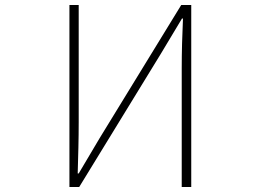

<svg xmlns="http://www.w3.org/2000/svg" viewBox="-20 -746 1040 766"><path d="M257 0H296L622 -532L706 -672H710C707 -604 705 -542 705 -473V0H743V-726H703L377 -194L294 -54H290C292 -124 294 -191 294 -259V-726H257Z"/></svg>

Font: Harano Aji Gothic K1 ExtraLight
Style: Regular
Weight: 250
Foundry: Masamichi Hosoda
Version: HaranoAjiGothicK1-ExtraLight version 20230610;ttx 4.39.4